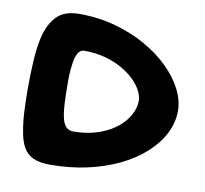

<svg xmlns="http://www.w3.org/2000/svg" viewBox="-72 -688 829 778"><g transform="rotate(10 342.5 -299.0)"><path d="M182 12Q139 12 112.5 -0.2Q86 -12.5 71.8 -37.8Q57.5 -63 51.5 -101.5Q45 -134.5 42.5 -178.8Q40 -223 40 -277Q40 -338.5 43.2 -392.2Q46.5 -446 56 -488Q69.5 -545 100.8 -577.8Q132 -610.5 194 -610.5Q272.5 -610.5 342.2 -591.2Q412 -572 469.5 -539.2Q527 -506.5 568.5 -465.5Q610 -424.5 632.5 -379.8Q655 -335 655 -292.5Q655 -244 631.8 -198.8Q608.5 -153.5 566 -115Q523.5 -76.5 464.8 -48Q406 -19.5 334.2 -3.8Q262.5 12 182 12ZM250 -137Q297 -137 335.2 -147.2Q373.5 -157.5 402.8 -174.8Q432 -192 451.8 -213.8Q471.5 -235.5 481.5 -259.2Q491.5 -283 491.5 -305Q491.5 -325 479.8 -347.2Q468 -369.5 446 -390.8Q424 -412 393 -429.2Q362 -446.5 323.2 -456.8Q284.5 -467 239.5 -467Q225.5 -467 217 -456Q208.5 -445 203.5 -425Q200 -407.5 197.8 -385Q195.5 -362.5 195.5 -337.5Q195.5 -283 197.5 -244.2Q199.5 -205.5 205.5 -181.5Q216.5 -137 250 -137Z"/></g></svg>

Font: Gluten Medium
Style: Regular
Weight: 500
Designer: Tyler Finck
Foundry: Etcetera Type Company
Version: Version 1.300